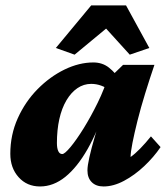

<svg xmlns="http://www.w3.org/2000/svg" viewBox="-20 -672 608 700"><path d="M126 7.8Q78.1 7.8 47.9 -25.9Q17.6 -59.6 17.6 -111.3Q17.6 -180.7 44.9 -241.2Q72.3 -301.8 117.2 -347.2Q162.1 -392.6 215.3 -418.5Q268.6 -444.3 320.3 -444.3Q353.5 -444.3 377.4 -425.3Q401.4 -406.2 424.8 -372.1L380.9 -341.8Q366.2 -353.5 348.6 -359.9Q331.1 -366.2 312.5 -366.2Q285.2 -366.2 262.2 -350.6Q239.3 -335 222.2 -306.2Q205.1 -277.3 196.3 -237.8Q187.5 -198.2 187.5 -150.4Q187.5 -131.8 192.4 -121.1Q197.3 -110.4 207 -110.4Q215.8 -110.4 237.3 -136.2Q258.8 -162.1 285.2 -204.6Q311.5 -247.1 336.4 -297.9Q361.3 -348.6 376 -399.4L396.5 -404.3L428.7 -435.5H543Q525.4 -383.8 509.3 -331.5Q493.2 -279.3 481.4 -232.4Q469.7 -185.5 462.9 -150.9Q456.1 -116.2 456.1 -99.6Q472.7 -111.3 491.7 -130.9Q510.7 -150.4 530.3 -174.8L565.4 -135.7Q541 -99.6 505.9 -66.4Q470.7 -33.2 432.1 -12.7Q393.6 7.8 357.4 7.8Q330.1 7.8 314.5 -7.8Q298.8 -23.4 298.8 -50.8Q298.8 -67.4 305.7 -98.1Q312.5 -128.9 326.2 -175.8Q339.8 -222.7 360.4 -286.1H366.2Q336.9 -194.3 299.3 -128.4Q261.7 -62.5 218.3 -27.3Q174.8 7.8 126 7.8ZM524.4 -497.1 453.1 -472.7 337.9 -599.6H405.3L252 -472.7L183.6 -497.1L312.5 -652.3H439.5Z"/></svg>

Font: Crimson Pro Black
Style: Italic
Weight: 900
Italic angle: -12°
Designer: Jacques Le Bailly
Foundry: Baron von Fonthausen
Version: Version 1.003